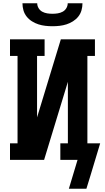

<svg xmlns="http://www.w3.org/2000/svg" viewBox="-20 -975 640 1171"><path d="M300 -815Q278 -815 256.5 -817.5Q235 -820 214.5 -826.5Q194 -833 175 -845Q156 -857 142.5 -874Q129 -891 123 -912Q117 -933 117 -955H207Q207 -939 215.5 -925Q224 -911 238 -903.5Q252 -896 268 -893.5Q284 -891 300 -891Q316 -891 332 -893.5Q348 -896 362 -903.5Q376 -911 384.5 -925Q393 -939 393 -955H483Q483 -933 477 -912Q471 -891 457.5 -874Q444 -857 425 -845Q406 -833 385.5 -826.5Q365 -820 343.5 -817.5Q322 -815 300 -815ZM400 176 453 0H348V-101H394V-476L249 0H41V-101H87V-634H41V-735H252V-634H206V-259L351 -735H559V-634H513V-101H591L531 98L507 176Z"/></svg>

Font: Iosevka Etoile
Style: Bold
Weight: 700
Designer: Belleve Invis
Foundry: Belleve Invis
Version: Version 28.1.0; ttfautohint (v1.8.4)